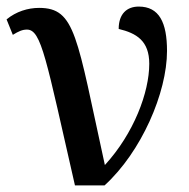

<svg xmlns="http://www.w3.org/2000/svg" viewBox="-26 -564 575 584"><path d="M202 0H292C404 -102 482 -282 482 -409C482 -496 458 -544 396 -544C360 -544 335 -522 335 -476C389 -463 428 -440 428 -370C428 -283 381 -158 293 -62C207 -454 204 -540 93 -540C59 -540 23 -529 -6 -505L13 -458C31 -469 42 -474 56 -474C100 -474 114 -385 202 0Z"/></svg>

Font: Noto Serif Medium
Style: Regular
Weight: 500
Designer: Monotype Design Team
Foundry: Monotype Imaging Inc.
Version: Version 2.013